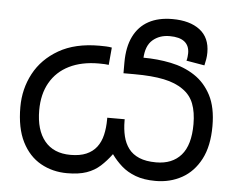

<svg xmlns="http://www.w3.org/2000/svg" viewBox="-47 -668 907 735"><g transform="rotate(5 406.0 -300.5)"><path d="M576 11Q531 11 499 -1Q467 -13 444.5 -33Q422 -53 405 -77Q385 -50 363 -30Q341 -10 311 0.5Q281 11 236 11Q180 11 134.5 -14.5Q89 -40 62.5 -92.5Q36 -145 36 -226Q36 -296 67.5 -355Q99 -414 161.5 -450Q224 -486 317 -486Q330 -486 342.5 -485.5Q355 -485 365 -483L359 -416Q352 -417 343.5 -417.5Q335 -418 321 -418Q255 -418 207.5 -394.5Q160 -371 134.5 -326.5Q109 -282 109 -220Q109 -144 143.5 -102Q178 -60 243 -60Q279 -60 303.5 -70.5Q328 -81 343 -100.5Q358 -120 364.5 -147.5Q371 -175 371 -208V-214H438V-208Q438 -176 444.5 -149Q451 -122 466 -102Q481 -82 507 -71Q533 -60 572 -60Q634 -60 668 -99Q702 -138 702 -218Q702 -264 689.5 -296.5Q677 -329 648 -349Q619 -370 573.5 -379.5Q528 -389 460 -389H418V-430Q418 -490 438 -530.5Q458 -571 495.5 -591.5Q533 -612 587 -612Q654 -612 692.5 -582.5Q731 -553 731 -496Q731 -483 729 -470.5Q727 -458 724 -446L654 -458Q656 -463 657 -472.5Q658 -482 658 -487Q658 -516 639 -531Q620 -546 582 -546Q543 -546 517 -523.5Q491 -501 489 -452L473 -455H488Q543 -455 594.5 -444.5Q646 -434 686.5 -407.5Q727 -381 751 -335Q775 -289 775 -217Q775 -140 748.5 -89.5Q722 -39 677 -14Q632 11 576 11Z"/></g></svg>

Font: lsinhala05
Style: Book
Weight: 400
Designer: Jelle Bosma - Monotype Design Team
Foundry: Monotype Imaging Inc.
Version: Version 2.003